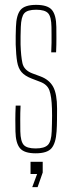

<svg xmlns="http://www.w3.org/2000/svg" viewBox="-20 -625 297 789"><path d="M126.5 5Q79.5 5 62 -16Q44.5 -37 43.5 -85Q43 -107 43 -133Q43 -159 44.5 -191H64.5Q63 -159.5 63.2 -134Q63.5 -108.5 63.5 -85Q64.5 -44 77.5 -29.5Q90.5 -15 126.5 -15Q162.5 -15 176.8 -29.5Q191 -44 192.5 -85Q193 -101 193.5 -117.5Q194 -134 194 -149.8Q194 -165.5 193.5 -179Q192 -228.5 183.2 -253.2Q174.5 -278 144.5 -289L110.5 -302Q82 -313 68.5 -328.8Q55 -344.5 50.5 -371.2Q46 -398 44.5 -442Q44 -461.5 44.5 -478Q45 -494.5 45.5 -514Q47 -563 64.2 -584Q81.5 -605 128.5 -605Q176 -605 193.5 -584Q211 -563 211.5 -514Q211.5 -493 211.8 -467.8Q212 -442.5 210.5 -410H190.5Q191.5 -431 191.8 -449Q192 -467 191.8 -483Q191.5 -499 191.5 -514Q191 -556 177.8 -570.5Q164.5 -585 128.5 -585Q92.5 -585 79.8 -570.5Q67 -556 65.5 -514Q65 -493 64.5 -476.5Q64 -460 64.5 -442Q66 -394 72.2 -365.5Q78.5 -337 111.5 -324L146.5 -311Q182.5 -297.5 198.5 -268.2Q214.5 -239 214.5 -179Q214.5 -157.5 214.2 -132.2Q214 -107 212.5 -85Q209.5 -37 191.8 -16Q174 5 126.5 5ZM112.5 144 132.5 90H105.5V40H155.5V84L134.5 144Z"/></svg>

Font: Big Shoulders Thin
Style: Regular
Weight: 100
Designer: Patric King
Foundry: XO Type Co
Version: Version 2.002